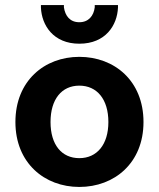

<svg xmlns="http://www.w3.org/2000/svg" viewBox="-20 -728 629 760"><path d="M548 -245C548 -408 433 -503 294 -503C156 -503 41 -408 41 -245C41 -83 156 12 294 12C433 12 548 -83 548 -245ZM409 -245C409 -156 364 -102 294 -102C224 -102 180 -155 180 -245C180 -335 224 -389 294 -389C364 -389 409 -335 409 -245ZM447 -708H355V-699C351 -666 331 -640 294 -640C257 -640 238 -665 233 -699V-708H142V-698C145 -628 191 -555 294 -555C398 -555 444 -628 447 -698Z"/></svg>

Font: Falling Sky
Style: SeBd
Weight: 600
Designer: Paul D. Hunt
Foundry: Adobe Systems Incorporated
Version: Version 1.02